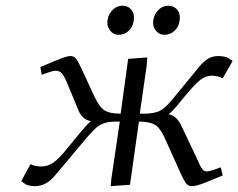

<svg xmlns="http://www.w3.org/2000/svg" viewBox="-20 -637 822 662"><path d="M53.2 -12.2 85 -70.8Q102.1 -63 122.1 -63Q145 -63 164.8 -76.9Q184.6 -90.8 213.9 -127.9L265.1 -189.9Q284.7 -213.4 293.9 -219.2Q262.7 -224.6 250 -257.8L210.9 -352.1Q200.2 -377.4 191.9 -385.3Q183.6 -393.1 171.9 -393.1Q159.7 -393.1 124 -378.9L119.1 -405.8Q175.3 -429.7 194.3 -436.8Q213.4 -443.8 223.1 -443.8Q234.9 -443.8 242.2 -434.6Q249.5 -425.3 262.2 -397.9L303.2 -309.1Q321.8 -268.6 339.8 -256.8Q357.9 -245.1 396 -245.1L421.9 -434.1L487.8 -439L485.8 -411.1L461.9 -245.1H476.1Q513.2 -245.1 532.5 -255.6Q551.8 -266.1 578.1 -298.8L666 -405.8Q682.6 -426.3 698.2 -435.1Q713.9 -443.8 732.9 -443.8Q748 -443.8 763.2 -439L782.2 -426.8L748 -367.2Q728.5 -376 710.9 -376Q689.5 -376 671.6 -362.3Q653.8 -348.6 622.1 -311L589.8 -272Q571.3 -249.5 561 -243.2Q588.9 -238.3 605 -204.1L658.2 -91.8Q669.9 -64 676.8 -54.9Q683.6 -45.9 693.8 -45.9Q703.6 -45.9 741.2 -60.1L748 -32.2Q695.3 -9.8 674.3 -2.4Q653.3 4.9 641.1 4.9Q629.4 4.9 622.1 -4.4Q614.7 -13.7 602.1 -41L551.8 -152.8Q534.7 -193.4 515.9 -205.6Q497.1 -217.8 459 -217.8L428.2 0L361.8 4.9L363.8 -20L393.1 -217.8H378.9Q354.5 -217.8 338.4 -211.9Q322.3 -206.1 311.5 -196.5Q300.8 -187 279.8 -163.1L169.9 -32.2Q139.6 4.9 100.1 4.9Q86.9 4.9 70.8 0ZM350.1 -558.1Q350.1 -582 365.2 -599.6Q380.4 -617.2 402.8 -617.2Q418.9 -617.2 430.4 -606.2Q441.9 -595.2 441.9 -576.2Q441.9 -551.3 426.8 -534.2Q411.6 -517.1 388.2 -517.1Q372.1 -517.1 361.1 -529.8Q350.1 -542.5 350.1 -558.1ZM507.8 -558.1Q507.8 -581.5 523.2 -599.4Q538.6 -617.2 561 -617.2Q577.1 -617.2 588.6 -606.2Q600.1 -595.2 600.1 -576.2Q600.1 -551.3 585 -534.2Q569.8 -517.1 545.9 -517.1Q529.8 -517.1 518.8 -529.8Q507.8 -542.5 507.8 -558.1Z"/></svg>

Font: Dehuti
Style: Italic
Weight: 400
Version: Version 1.2